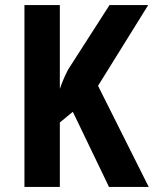

<svg xmlns="http://www.w3.org/2000/svg" viewBox="-20 -827 604 754"><path d="M564 -93 365 -490 562 -807H410L247 -553C231 -522 222 -498 215 -478V-807H76V-93H215V-346L266 -388L408 -93Z"/></svg>

Font: Noto Sans Kannada UI Condensed
Style: Bold
Weight: 700
Width: 3
Designer: Jelle Bosma - Monotype Design Team
Foundry: Monotype Imaging Inc.
Version: Version 2.005